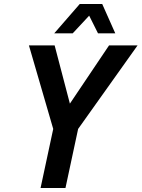

<svg xmlns="http://www.w3.org/2000/svg" viewBox="-20 -936 705 956"><path d="M182 0 245 -294 124 -710H252L328 -420L523 -710H665L369 -294L306 0ZM250 -770 377 -916H489L554 -770H468L424 -858L342 -770Z"/></svg>

Font: Geist Mono SemiBold
Style: Italic
Weight: 600
Italic angle: -12°
Monospace: yes
Designer: Basement.studio, Andrés Briganti, Mateo Zaragoza
Foundry: Basement.studio, Vercel, Andrés Briganti, Guido Ferreyra, Mateo Zaragoza
Version: Version 1.500; ttfautohint (v1.8.4.7-5d5b)